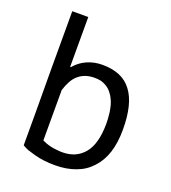

<svg xmlns="http://www.w3.org/2000/svg" viewBox="-128 -778 783 881"><g transform="rotate(20 263.5 -337.5)"><path d="M75.2 -28.3Q85.9 -21.5 102.5 -14.6Q120.1 -8.8 141.6 -2.9Q163.1 2.9 188.5 5.9Q212.9 8.8 240.2 8.8Q296.9 8.8 340.8 -7.8Q384.8 -23.4 416 -57.6Q447.3 -90.8 462.9 -138.7Q478.5 -187.5 478.5 -251Q478.5 -314.5 466.8 -361.3Q455.1 -408.2 431.6 -438.5Q408.2 -469.7 372.1 -484.4Q336.9 -499 289.1 -499Q268.6 -499 250 -495.1Q231.4 -491.2 213.9 -483.4Q196.3 -475.6 182.6 -464.8Q168 -454.1 156.2 -439.5Q155.3 -439.5 152.3 -439.5Q152.3 -500 152.3 -682.6Q132.8 -682.6 74.2 -682.6Q74.2 -645.5 74.2 -574.2Q74.2 -503.9 74.2 -400.4Q75.2 -273.4 75.2 -179.7Q75.2 -85.9 75.2 -28.3ZM332 -417Q343.8 -410.2 352.5 -401.4Q361.3 -391.6 369.1 -379.9Q376 -368.2 381.8 -354.5Q387.7 -339.8 390.6 -323.2Q394.5 -306.6 395.5 -289.1Q397.5 -271.5 397.5 -252Q397.5 -202.1 387.7 -166Q377.9 -128.9 358.4 -105.5Q338.9 -82 312.5 -70.3Q285.2 -58.6 252 -58.6Q238.3 -58.6 224.6 -60.5Q210.9 -61.5 197.3 -64.5Q183.6 -67.4 172.9 -71.3Q162.1 -75.2 152.3 -80.1Q152.3 -162.1 152.3 -326.2Q160.2 -351.6 170.9 -371.1Q181.6 -390.6 196.3 -403.3Q211.9 -417 231.4 -423.8Q251 -430.7 275.4 -430.7Q292 -430.7 306.6 -427.7Q320.3 -423.8 332 -417Z"/></g></svg>

Font: Aptus Gothic JP
Style: Medium
Weight: 400
Designer: Fuminori Ogawa / Motoya
Version: Version 1